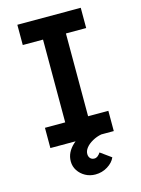

<svg xmlns="http://www.w3.org/2000/svg" viewBox="-133 -774 771 1053"><g transform="rotate(-15 252.5 -248.0)"><path d="M73 0V-115H188V-585H73V-700H433V-585H318V-115H433V0ZM162 100Q162 74 173 51.5Q184 29 205 9.5Q226 -10 255 -25Q284 -40 321 -51L362 0Q335 5 311 18.5Q287 32 273.5 49Q260 66 260 84Q260 99 268.5 108.5Q277 118 292 118Q302 118 310.5 111.5Q319 105 327 93L388 137Q376 165 344.5 184.5Q313 204 275 204Q244 204 218.5 190Q193 176 177.5 152.5Q162 129 162 100Z"/></g></svg>

Font: Our Lexend Medium
Style: Regular
Weight: 500
Designer: Bonnie Shaver-Troup, Thomas Jockin
Foundry: Lexend
Version: Version 1.007